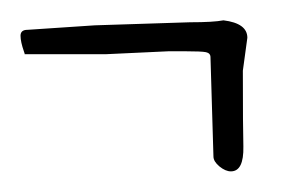

<svg xmlns="http://www.w3.org/2000/svg" viewBox="-23 -411 286 188"><path d="M219.2 -374 214.8 -341.8Q214.8 -284.7 215.3 -267.6Q215.8 -243.2 203.1 -243.2Q197.8 -243.2 191.9 -248Q186 -252.9 186 -257.8Q186 -257.8 183.1 -355Q183.1 -358.9 178.7 -359.9Q174.3 -360.8 158.2 -360.8H142.1L80.1 -357.9H1Q1.5 -357.9 0.5 -360.4Q-2.9 -370.1 -2.9 -376Q-2.9 -381.8 3.9 -381.8L69.8 -386.2L163.1 -389.2Q186 -389.2 195.8 -391.1Q219.2 -388.2 219.2 -374Z"/></svg>

Font: Amatic SC
Style: Regular
Weight: 400
Version: Version 1.004